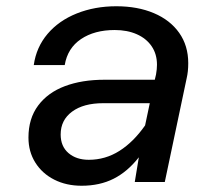

<svg xmlns="http://www.w3.org/2000/svg" viewBox="-20 -582 690 614"><path d="M424 -79Q388 -33 343.5 -10.5Q299 12 241 12Q192 12 153.5 -7.5Q115 -27 93 -62Q71 -97 71 -142Q71 -203 102 -244.5Q133 -286 187.5 -306.5Q242 -327 314 -327H475L479 -344Q482 -361 482 -375Q482 -409 465 -434Q448 -459 417.5 -472.5Q387 -486 347 -486Q282 -486 239 -457Q196 -428 187 -374H88Q96 -431 132 -473.5Q168 -516 225.5 -539Q283 -562 352 -562Q420 -562 472 -540Q524 -518 553 -477Q582 -436 582 -380Q582 -353 577 -332L507 0H411ZM264 -71Q317 -71 362 -99.5Q407 -128 444 -181L459 -252H310Q247 -252 210.5 -225Q174 -198 174 -152Q174 -114 199 -92.5Q224 -71 264 -71Z"/></svg>

Font: Azeret Mono
Style: Italic
Weight: 400
Italic angle: -12°
Designer: Martin Vácha
Foundry: Displaay
Version: Version 1.000; Glyphs 3.0.3, build 3074